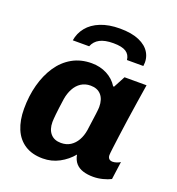

<svg xmlns="http://www.w3.org/2000/svg" viewBox="-134 -841 884 959"><g transform="rotate(20 308.0 -361.0)"><path d="M199 10Q142 10 103.5 -15Q65 -40 46 -85.5Q27 -131 27 -192Q27 -260 43 -319.5Q59 -379 89.5 -424.5Q120 -470 165 -495.5Q210 -521 268 -521Q313 -521 349.5 -502Q386 -483 407 -449H412L445 -511H562Q555 -466 547 -415.5Q539 -365 532 -316Q525 -267 519.5 -225.5Q514 -184 510.5 -156Q507 -128 507 -120Q507 -108 513.5 -101Q520 -94 533 -94Q543 -94 554.5 -98Q566 -102 573 -107L560 -12Q543 -3 517.5 3.5Q492 10 467 10Q437 10 413 2.5Q389 -5 374 -22Q359 -39 354 -67Q326 -33 286 -11.5Q246 10 199 10ZM258 -94Q287 -94 308 -107.5Q329 -121 342.5 -144.5Q356 -168 361 -199Q370 -263 373.5 -290.5Q377 -318 377 -328Q377 -369 357 -391.5Q337 -414 301 -414Q272 -414 250.5 -400Q229 -386 215.5 -361Q202 -336 197 -305Q189 -250 186 -220Q183 -190 183 -178Q183 -139 202.5 -116.5Q222 -94 258 -94ZM139 -596Q145 -635 170 -666Q195 -697 238.5 -714.5Q282 -732 341 -732Q403 -732 443.5 -714.5Q484 -697 502 -666Q520 -635 514 -596H427Q424 -624 402.5 -638Q381 -652 335 -652Q290 -652 263.5 -638Q237 -624 226 -596Z"/></g></svg>

Font: Chivo Medium
Style: Bold Italic
Weight: 700
Italic angle: -8.05°
Version: Version 2.002